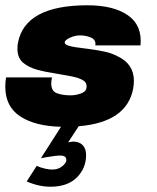

<svg xmlns="http://www.w3.org/2000/svg" viewBox="-36 -471 595 727"><path d="M161 171Q184 171 198.5 159.5Q213 148 215 138V134Q215 118 192 118Q176 118 141 124L119 128L195 9Q98 7 41 -30Q-16 -67 -16 -143Q-16 -160 -13 -178H161Q158 -165 158 -155Q158 -126 179.5 -118Q201 -110 231 -110Q251 -110 270 -117Q289 -124 291 -136Q295 -156 280 -166Q265 -176 234 -182L184 -191Q133 -199 103 -207.5Q73 -216 52 -233Q30 -252 30 -286Q30 -300 32 -309Q59 -451 295 -451Q394 -451 448.5 -413Q503 -375 496 -299H325Q328 -320 309 -328.5Q290 -337 267 -337Q248 -337 228.5 -328Q209 -319 209 -310Q209 -302 227 -297Q245 -292 282 -288L305 -285Q341 -280 364.5 -274.5Q388 -269 409 -258Q471 -229 471 -165Q471 -151 468 -134Q443 -8 262 7L222 68L240 65Q264 65 277 78.5Q290 92 290 116Q290 166 255 201Q220 236 155 236Q111 236 65 216L103 157Q118 164 134.5 167.5Q151 171 161 171Z"/></svg>

Font: Teachers ExtraBold
Style: Italic
Weight: 800
Designer: Alfredo Marco Pradil & Chank Diesel
Version: Version 0.009